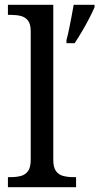

<svg xmlns="http://www.w3.org/2000/svg" viewBox="-20 -780 414 800"><path d="M13 0V-42H26Q49 -42 67.5 -47Q86 -52 97 -67.5Q108 -83 108 -114V-650Q108 -680 96.5 -694.5Q85 -709 66.5 -713.5Q48 -718 26 -718H13V-760H202V-114Q202 -83 213 -67.5Q224 -52 243 -47Q262 -42 284 -42H297V0ZM257 -613Q263 -635 268 -660Q273 -685 278 -710.5Q283 -736 287 -760H374V-750Q365 -729 351 -702Q337 -675 321 -648Q305 -621 291 -600H257Z"/></svg>

Font: Noto Serif Sinhala
Style: Regular
Weight: 400
Designer: Jelle Bosma - Monotype Design Team
Foundry: Monotype Imaging Inc.
Version: Version 2.006